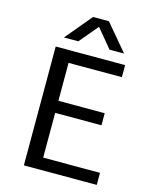

<svg xmlns="http://www.w3.org/2000/svg" viewBox="-130 -976 845 1061"><g transform="rotate(15 292.5 -445.5)"><path d="M111 0ZM528 -69V0H111V-680H508V-611H203V-394H468V-325H203V-69ZM403 -740 314 -847 224 -740H142L268 -891H359L486 -740Z"/></g></svg>

Font: Martel Sans
Style: Regular
Weight: 400
Designer: Dan Reynolds and Mathieu Réguer
Foundry: Dan Reynolds and Mathieu Réguer
Version: Version 1.002; ttfautohint (v1.1) -l 5 -r 5 -G 72 -x 0 -D la